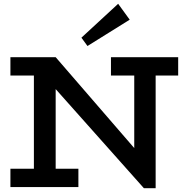

<svg xmlns="http://www.w3.org/2000/svg" viewBox="-20 -988 979 1014"><path d="M740 6 124 -686H274L689 -206V-669H802V6ZM35 0V-97H394V0ZM159 -15V-686H274V-15ZM35 -589V-686H274L272 -589ZM566 -589V-686H921V-589ZM442 -745 410 -789 604 -968 665 -884Z"/></svg>

Font: BioRhyme SemiBold
Style: Regular
Weight: 600
Designer: Aoife Mooney
Foundry: Aoife Mooney Type
Version: Version 1.600;gftools[0.9.33]